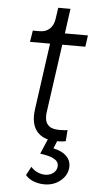

<svg xmlns="http://www.w3.org/2000/svg" viewBox="-59 -692 504 954"><g transform="rotate(5 192.5 -215.0)"><path d="M242 6Q174 6 142.5 -32.5Q111 -71 121 -143L167 -474H67L76 -531H111Q141 -531 160.5 -549.5Q180 -568 184 -600L192 -655H253L236 -531H351L343 -474H228L181 -139Q177 -116 180.5 -96Q184 -76 200 -63.5Q216 -51 251 -51Q260 -51 271.5 -51.5Q283 -52 291 -54L287 2Q276 5 262 5.5Q248 6 242 6ZM200 225Q172 225 146.5 215.5Q121 206 105 187L128 144Q142 160 161 168.5Q180 177 200 177Q224 177 241 163Q258 149 258 127Q258 105 233.5 92.5Q209 80 166 75L202 -10H251L229 43Q272 52 294 73.5Q316 95 316 124Q316 166 282 195.5Q248 225 200 225Z"/></g></svg>

Font: Plus Jakarta Sans Light
Style: Italic
Weight: 300
Italic angle: -8°
Designer: Gumpita Rahayu
Foundry: Tokotype
Version: Version 2.071; ttfautohint (v1.8.4.7-5d5b);gftools[0.9.29]